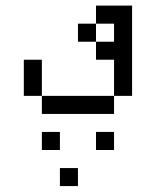

<svg xmlns="http://www.w3.org/2000/svg" viewBox="-20 -582 540 665"><path d="M250 62.5V0H187.5V62.5ZM187.5 -62.5V-125H125V-62.5ZM375 -62.5V-125H312.5V-62.5ZM125 -250V-187.5H375V-250ZM125 -250Q125 -250 125 -375H62.5Q62.5 -375 62.5 -250ZM375 -250H437.5V-562.5H312.5V-500H250V-437.5H312.5V-375H375Q375 -375 375 -250ZM312.5 -437.5V-500H375V-437.5Z"/></svg>

Font: UnifontExMono
Style: Regular
Weight: 500
Version: Version 15.0.06